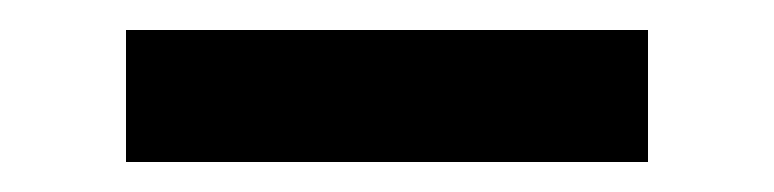

<svg xmlns="http://www.w3.org/2000/svg" viewBox="-20 -344 516 128"><path d="M64 -324H412V-236H64Z"/></svg>

Font: Encode Sans Normal
Style: Medium
Weight: 500
Designer: Pablo Impallari, Andres Torresi
Foundry: Pablo Impallari, Andres Torresi
Version: Version 1.000; ttfautohint (v1.00) -l 8 -r 50 -G 200 -x 14 -